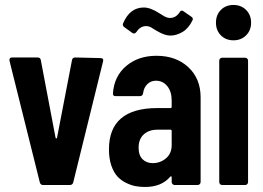

<svg xmlns="http://www.w3.org/2000/svg" viewBox="-20 -743 1056 771"><path d="M153.8 0Q143.1 0 140.1 -9.8L18.1 -499V-502.9Q18.1 -512.2 28.8 -512.2H130.9Q142.6 -512.2 144 -501L203.1 -189.9Q204.1 -187 206.1 -187Q208 -187 209 -189.9L269 -501Q270.5 -512.2 282.2 -512.2L382.8 -509.8Q397 -509.8 394 -497.1L273.9 -9.8Q271 0 259.8 0Z M566.4 -638.2Q543.5 -638.2 528.3 -615.2Q520.5 -604.5 511.2 -610.8L479.5 -633.8Q470.2 -640.1 474.6 -649.9Q501.5 -712.9 557.6 -712.9Q584 -712.9 619.6 -689.9Q622.6 -688.5 629.2 -684.1Q635.7 -679.7 639.6 -677.5Q643.6 -675.3 649.9 -673.1Q656.2 -670.9 662.6 -670.9Q686 -670.9 700.7 -692.9Q706.5 -704.6 716.3 -698.2L748.5 -675.8Q757.8 -669.4 752.4 -660.2Q736.8 -628.4 712.4 -614.3Q688 -600.1 663.6 -600.1Q641.6 -600.1 609.4 -619.1Q604.5 -621.6 595.2 -627.7Q585.9 -633.8 580.1 -636Q574.2 -638.2 566.4 -638.2ZM608.4 -519Q687 -519 736.3 -473.1Q785.6 -427.2 785.6 -352.1V-12.2Q785.6 -6.8 782 -3.4Q778.3 0 773.4 0H681.6Q676.8 0 673.1 -3.4Q669.4 -6.8 669.4 -12.2V-30.8Q669.4 -33.7 667.7 -34.9Q666 -36.1 663.6 -33.2Q628.4 7.8 562.5 7.8Q543 7.8 525.1 4.6Q507.3 1.5 487.1 -8.3Q466.8 -18.1 451.9 -33.9Q437 -49.8 427.2 -77.9Q417.5 -106 417.5 -143.1Q417.5 -309.1 612.3 -309.1H664.6Q669.4 -309.1 669.4 -314V-339.8Q669.4 -375.5 651.6 -397.2Q633.8 -418.9 606.4 -418.9Q585.9 -418.9 571.8 -405.3Q557.6 -391.6 554.7 -369.1Q553.2 -356.9 541.5 -356.9H444.3Q432.1 -356.9 433.6 -369.1Q438.5 -437 486.8 -478Q535.2 -519 608.4 -519ZM593.3 -87.9Q623.5 -87.9 646.5 -107.2Q669.4 -126.5 669.4 -160.2V-216.8Q669.4 -222.2 664.6 -222.2H612.3Q578.1 -222.2 557.4 -203.4Q536.6 -184.6 536.6 -149.9Q536.6 -119.1 552.5 -103.5Q568.4 -87.9 593.3 -87.9Z M847.2 -651.9Q847.2 -683.1 866.9 -703.1Q886.7 -723.1 917.5 -723.1Q948.2 -723.1 968.3 -703.1Q988.3 -683.1 988.3 -651.9Q988.3 -621.1 968.3 -601.1Q948.2 -581.1 917.5 -581.1Q886.7 -581.1 866.9 -601.1Q847.2 -621.1 847.2 -651.9ZM872.1 0Q867.2 0 863.8 -3.4Q860.4 -6.8 860.4 -12.2V-499Q860.4 -504.4 863.8 -507.8Q867.2 -511.2 872.1 -511.2H964.4Q969.2 -511.2 972.7 -507.8Q976.1 -504.4 976.1 -499V-12.2Q976.1 -6.8 972.7 -3.4Q969.2 0 964.4 0Z"/></svg>

Font: Barlow Condensed SemiBold
Style: Regular
Weight: 600
Width: 3
Designer: Jeremy Tribby
Foundry: Tribby Type
Version: Version 1.422;hotconv 1.0.109;makeotfexe 2.5.65596